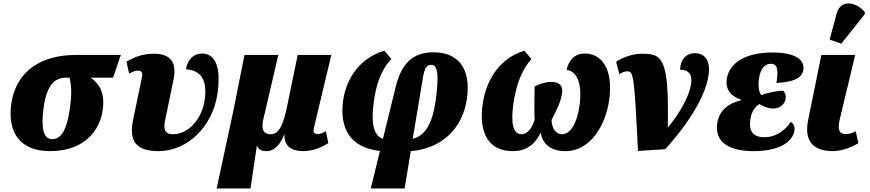

<svg xmlns="http://www.w3.org/2000/svg" viewBox="-20 -848 4939 1090"><path d="M264 10C451 10 546 -99 563 -224C578 -325 540 -375 495 -407H622L666 -536H410C216 -536 71 -447 44 -258C21 -90 99 10 264 10ZM276 -58C224 -58 212 -127 228 -239C245 -361 288 -407 354 -407H375C382 -375 391 -330 377 -233C359 -108 327 -58 276 -58Z M880 10C1043 10 1188 -128 1215 -319C1239 -490 1189 -544 1127 -544C1081 -544 1046 -514 1036 -455C1104 -448 1161 -417 1142 -279C1126 -174 1051 -86 962 -86C909 -86 908 -121 919 -173L965 -396C988 -506 937 -543 853 -543C800 -543 753 -530 698 -498L713 -430C739 -444 750 -447 765 -447C788 -447 790 -428 786 -410L736 -170C711 -52 747 10 880 10Z M1210 222H1402L1438 -19H1440C1450 1 1463 10 1494 10C1542 10 1575 -36 1594 -85H1595C1591 -8 1651 10 1699 10C1760 10 1805 -12 1844 -35L1830 -103C1810 -92 1797 -87 1783 -87C1766 -87 1755 -94 1763 -126L1861 -536H1670L1609 -240C1590 -150 1567 -86 1518 -86C1470 -86 1462 -119 1477 -180L1560 -536H1368L1306 -225Z M2085 222H2277L2312 10C2484 -4 2606 -114 2631 -289C2655 -463 2578 -551 2442 -551C2347 -551 2265 -513 2227 -357L2154 -60C2096 -79 2086 -161 2103 -276C2115 -364 2143 -453 2202 -513L2162 -560C2029 -521 1947 -410 1928 -278C1908 -130 1958 -11 2137 9ZM2381 -407C2390 -461 2402 -480 2428 -480C2462 -480 2475 -435 2453 -274C2434 -145 2393 -77 2323 -60Z M2720 -256C2697 -95 2753 10 2890 10C2975 10 3021 -35 3049 -95C3060 -35 3102 10 3190 10C3334 10 3418 -140 3438 -278C3464 -464 3391 -544 3300 -544C3241 -544 3208 -505 3197 -451C3252 -445 3288 -379 3270 -249C3257 -154 3221 -86 3170 -86C3141 -86 3114 -110 3111 -166C3149 -242 3161 -268 3169 -307C3181 -362 3155 -383 3110 -383C3078 -383 3044 -372 3015 -357C3015 -313 3012 -240 3015 -166C3000 -122 2976 -86 2940 -86C2891 -86 2880 -151 2894 -256C2910 -368 2943 -453 2997 -513L2957 -560C2824 -521 2741 -404 2720 -256Z M3478 -497 3496 -427C3509 -436 3527 -443 3539 -443C3577 -443 3580 -430 3602 9L3756 -1C3842 -93 4005 -300 4005 -456C4005 -518 3970 -546 3926 -546C3870 -546 3842 -504 3841 -452C3876 -452 3905 -438 3905 -394C3905 -312 3829 -192 3773 -126H3771C3779 -520 3740 -543 3625 -543C3565 -543 3508 -518 3478 -497Z M4259 10C4417 10 4482 -51 4490 -107C4494 -131 4483 -149 4468 -156C4449 -122 4395 -69 4320 -69C4252 -69 4230 -107 4240 -171C4247 -218 4270 -245 4291 -257C4313 -245 4338 -232 4370 -232C4408 -232 4435 -256 4440 -287C4443 -307 4437 -322 4426 -333C4388 -333 4338 -321 4302 -308C4289 -324 4282 -357 4289 -403C4296 -454 4320 -486 4355 -486C4394 -486 4400 -453 4388 -377C4503 -383 4535 -414 4541 -452C4548 -501 4508 -550 4365 -550C4216 -550 4120 -493 4106 -400C4097 -337 4133 -300 4186 -283L4185 -278C4118 -262 4063 -223 4052 -149C4037 -49 4106 10 4259 10Z M4756 -600 4889 -767 4890 -779C4843 -836 4753 -856 4730 -772L4690 -623ZM4708 10C4768 10 4825 -19 4853 -35L4838 -103C4820 -93 4804 -87 4782 -87C4742 -87 4734 -113 4748 -173L4835 -536H4643L4568 -167C4542 -43 4602 10 4708 10Z"/></svg>

Font: Noto Serif SemiCondensed Black
Style: Italic
Weight: 900
Width: 4
Italic angle: -12°
Designer: Monotype Design Team
Foundry: Monotype Imaging Inc.
Version: Version 2.014